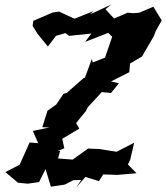

<svg xmlns="http://www.w3.org/2000/svg" viewBox="-20 -771 719 830"><path d="M229 -118 258 -130 249 -171 323 -215 309 -239 352 -292 359 -307 420 -373 460 -369 494 -411 460 -419 539 -459 542 -496 594 -527 644 -613 653 -636 679 -683 643 -742 582 -716 557 -714 532 -716 473 -691 436 -731 460 -751 370 -709 384 -723 302 -690 235 -721 208 -717 124 -681 121 -659 143 -624 187 -570 222 -616 262 -628 279 -616 375 -626 348 -590 448 -629 465 -612 434 -522 381 -501 377 -516 347 -435 341 -433 269 -370 254 -365 223 -319 185 -292 163 -221 194 -220 122 -205 145 -152 108 -155 65 -59 3 -27 58 19 100 23 149 16 177 -40 200 36 260 27 297 8 331 7 310 39 349 -6 408 12 426 -17 488 -15 570 -22 533 -60 543 -81 560 -154 484 -115 408 -127 376 -128 361 -129 294 -81 231 -86 240 -119Z"/></svg>

Font: Asimov Aggro
Style: CondIt
Weight: 500
Designer: Google
Version: Version 2.000980; 2014